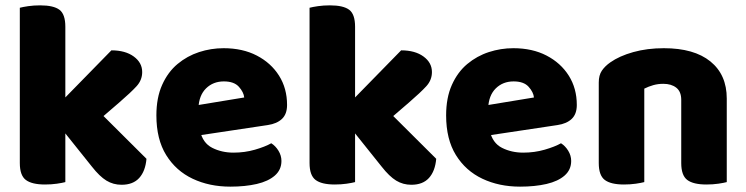

<svg xmlns="http://www.w3.org/2000/svg" viewBox="-20 -681 2787 717"><path d="M295 -186 171 -263 396 -493Q448 -493 479.5 -470Q511 -447 511 -412Q511 -382 490 -359Q469 -336 425 -298ZM179 -239 316 -298 527 -88Q523 -42 500 -16.5Q477 9 434 9Q403 9 377.5 -6.5Q352 -22 323 -59ZM54 -264H224V-1Q213 2 192.5 5Q172 8 148 8Q99 8 76.5 -9Q54 -26 54 -72ZM224 -175H54V-652Q65 -655 85.5 -658Q106 -661 130 -661Q180 -661 202 -644.5Q224 -628 224 -581Z M667 -167 661 -279 892 -317Q890 -337 872 -357Q854 -377 816 -377Q776 -377 749.5 -351Q723 -325 721 -277L727 -193Q737 -147 772.5 -129Q808 -111 852 -111Q894 -111 932 -122Q970 -133 993 -146Q1009 -136 1020 -118Q1031 -100 1031 -80Q1031 -47 1006.5 -25.5Q982 -4 939 6Q896 16 840 16Q762 16 699.5 -13.5Q637 -43 600.5 -102Q564 -161 564 -250Q564 -316 585.5 -364Q607 -412 643 -442Q679 -472 723.5 -486.5Q768 -501 815 -501Q886 -501 939 -473.5Q992 -446 1022 -398.5Q1052 -351 1052 -289Q1052 -255 1033 -237Q1014 -219 980 -214Z M1377 -186 1253 -263 1478 -493Q1530 -493 1561.5 -470Q1593 -447 1593 -412Q1593 -382 1572 -359Q1551 -336 1507 -298ZM1261 -239 1398 -298 1609 -88Q1605 -42 1582 -16.5Q1559 9 1516 9Q1485 9 1459.5 -6.5Q1434 -22 1405 -59ZM1136 -264H1306V-1Q1295 2 1274.5 5Q1254 8 1230 8Q1181 8 1158.5 -9Q1136 -26 1136 -72ZM1306 -175H1136V-652Q1147 -655 1167.5 -658Q1188 -661 1212 -661Q1262 -661 1284 -644.5Q1306 -628 1306 -581Z M1749 -167 1743 -279 1974 -317Q1972 -337 1954 -357Q1936 -377 1898 -377Q1858 -377 1831.5 -351Q1805 -325 1803 -277L1809 -193Q1819 -147 1854.5 -129Q1890 -111 1934 -111Q1976 -111 2014 -122Q2052 -133 2075 -146Q2091 -136 2102 -118Q2113 -100 2113 -80Q2113 -47 2088.5 -25.5Q2064 -4 2021 6Q1978 16 1922 16Q1844 16 1781.5 -13.5Q1719 -43 1682.5 -102Q1646 -161 1646 -250Q1646 -316 1667.5 -364Q1689 -412 1725 -442Q1761 -472 1805.5 -486.5Q1850 -501 1897 -501Q1968 -501 2021 -473.5Q2074 -446 2104 -398.5Q2134 -351 2134 -289Q2134 -255 2115 -237Q2096 -219 2062 -214Z M2694 -313V-221H2524V-308Q2524 -339 2505.5 -353.5Q2487 -368 2457 -368Q2437 -368 2419.5 -363Q2402 -358 2386 -350V-221H2216V-373Q2216 -400 2227.5 -417Q2239 -434 2259 -448Q2293 -472 2345 -486.5Q2397 -501 2459 -501Q2572 -501 2633 -451.5Q2694 -402 2694 -313ZM2216 -264H2386V-1Q2375 2 2354.5 5Q2334 8 2310 8Q2261 8 2238.5 -9Q2216 -26 2216 -72ZM2524 -264H2694V-1Q2683 2 2662.5 5Q2642 8 2618 8Q2569 8 2546.5 -9Q2524 -26 2524 -72Z"/></svg>

Font: Baloo Bhaijaan 2 ExtraBold
Style: Regular
Weight: 800
Designer: Sanskriti Dholi, Noopur Datye and Ek Type
Foundry: Ek Type
Version: Version 1.701